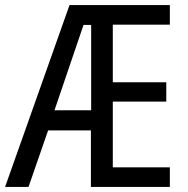

<svg xmlns="http://www.w3.org/2000/svg" viewBox="-22 -734 738 754"><path d="M645 0V-77H421V-335H631V-411H421V-637H645V-714H251L-2 0H90L167 -222H335V0ZM192 -301 306 -636H336V-301Z"/></svg>

Font: Noto Sans Bengali Condensed
Style: Regular
Weight: 400
Width: 3
Designer: Jelle Bosma - Monotype Design Team
Foundry: Monotype Imaging Inc.
Version: Version 2.003